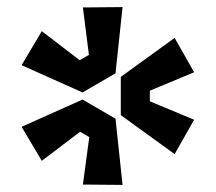

<svg xmlns="http://www.w3.org/2000/svg" viewBox="-20 -802 609 542"><path d="M326 -782 306 -595 213 -541 41 -618 98 -714 205 -632 231 -647 214 -781ZM473 -367 321 -477V-585L473 -695L528 -598L403 -546V-516L528 -464ZM41 -444 213 -521 306 -467 326 -280 214 -281 232 -415 206 -430 98 -348Z"/></svg>

Font: Cazoo Sans SemiBold
Style: Regular
Weight: 600
Designer: Jonathan Barnbrook, Julián Moncada
Foundry: Barnbrook Fonts
Version: Version 2.000;Glyphs 3.2.3 (3260)